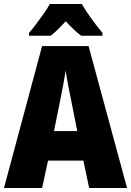

<svg xmlns="http://www.w3.org/2000/svg" viewBox="-20 -947 660 967"><path d="M429 0 400 -138H222L192 0H0L192 -715H426L620 0ZM340 -434Q332 -471 323.5 -515.5Q315 -560 311 -592Q306 -561 298 -517.5Q290 -474 282 -436L252 -287H369ZM392 -927Q411 -894 439 -855Q467 -816 496 -781V-767H389Q371 -780 352 -798Q333 -816 311 -840Q288 -815 269.5 -797Q251 -779 235 -767H126V-781Q141 -798 161.5 -825Q182 -852 201.5 -880Q221 -908 231 -927Z"/></svg>

Font: Noto Sans Thai Cond Blk
Style: Regular
Weight: 900
Width: 3
Designer: Monotype Design Team
Foundry: Monotype Imaging Inc.
Version: Version 2.002; ttfautohint (v1.8.4.7-5d5b)